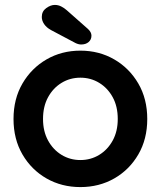

<svg xmlns="http://www.w3.org/2000/svg" viewBox="-20 -751 654 781"><path d="M579 -267Q579 -185 542.5 -122.5Q506 -60 444.5 -25Q383 10 307 10Q231 10 169.5 -25Q108 -60 71.5 -122.5Q35 -185 35 -267Q35 -349 71.5 -411.5Q108 -474 169.5 -509.5Q231 -545 307 -545Q383 -545 444.5 -509.5Q506 -474 542.5 -411.5Q579 -349 579 -267ZM459 -267Q459 -318 438.5 -355.5Q418 -393 383.5 -414Q349 -435 307 -435Q265 -435 230.5 -414Q196 -393 175.5 -355.5Q155 -318 155 -267Q155 -217 175.5 -179.5Q196 -142 230.5 -121Q265 -100 307 -100Q349 -100 383.5 -121Q418 -142 438.5 -179.5Q459 -217 459 -267ZM310 -570Q305 -570 299 -571.5Q293 -573 287 -576L187 -629Q169 -639 159.5 -653Q150 -667 150 -682Q150 -705 168 -718Q186 -731 203 -731Q217 -731 229.5 -724.5Q242 -718 252 -709L338 -633Q352 -620 352 -606Q352 -590 340.5 -580Q329 -570 310 -570Z"/></svg>

Font: Quicksand Light
Style: Bold
Weight: 700
Version: Version 3.004